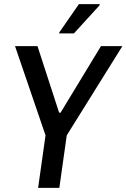

<svg xmlns="http://www.w3.org/2000/svg" viewBox="-20 -912 614 932"><path d="M53 0ZM165 0 201 -255 53 -688H162L267 -365H274L470 -688H574L304 -255L268 0ZM267 -750 268 -755 363 -892H464V-887L339 -750Z"/></svg>

Font: Assailand Medium
Style: Italic
Weight: 500
Italic angle: -8°
Designer: Hector Gatti with collaboration of the Omnibus-Type team
Foundry: Omnibus-Type
Version: Version 0.072;October 19, 2019;FontCreator 12.0.0.2547 64-bi